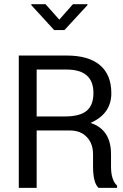

<svg xmlns="http://www.w3.org/2000/svg" viewBox="-20 -908 594 928"><path d="M318.4 -277.3H157.2V0H70.8V-639.6H302.2Q407.7 -639.6 462.9 -593.3Q518.1 -546.9 518.1 -457.5Q518.1 -357.9 417.5 -314Q516.6 -281.7 516.6 -163.1V-103Q516.6 -37.6 545.9 -10.7V0H456.5Q429.7 -23.9 429.7 -103.5V-162.1Q429.7 -214.4 399.4 -245.8Q369.1 -277.3 318.4 -277.3ZM157.2 -571.8V-345.2H293.5Q366.7 -345.2 399.2 -372.8Q431.6 -400.4 431.6 -458.5Q431.6 -571.8 302.2 -571.8ZM402.8 -887.7V-883.3L291.5 -762.7H241.7L131.3 -883.3V-887.7H200.2L266.6 -813L332.5 -887.7Z"/></svg>

Font: Yantramanav
Style: Regular
Weight: 400
Version: Version 1.000;PS 1.0;hotconv 1.0.72;makeotf.lib2.5.5900; ttf